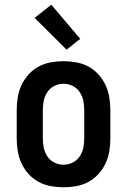

<svg xmlns="http://www.w3.org/2000/svg" viewBox="-20 -788 540 816"><path d="M250 8Q223 8 195.5 3Q168 -2 144 -15Q120 -28 101.5 -48.5Q83 -69 71.5 -93.5Q60 -118 55.5 -145.5Q51 -173 51 -200V-320Q51 -347 55.5 -374.5Q60 -402 71.5 -426.5Q83 -451 101.5 -471.5Q120 -492 144 -505Q168 -518 195.5 -523Q223 -528 250 -528Q277 -528 304.5 -523Q332 -518 356 -505Q380 -492 398.5 -471.5Q417 -451 428.5 -426.5Q440 -402 444.5 -374.5Q449 -347 449 -320V-200Q449 -173 444.5 -145.5Q440 -118 428.5 -93.5Q417 -69 398.5 -48.5Q380 -28 356 -15Q332 -2 304.5 3Q277 8 250 8ZM250 -88Q270 -88 288.5 -97Q307 -106 318.5 -123Q330 -140 334 -160Q338 -180 338 -200V-320Q338 -340 334 -360Q330 -380 318.5 -397Q307 -414 288.5 -423Q270 -432 250 -432Q230 -432 211.5 -423Q193 -414 181.5 -397Q170 -380 166 -360Q162 -340 162 -320V-200Q162 -180 166 -160Q170 -140 181.5 -123Q193 -106 211.5 -97Q230 -88 250 -88ZM263 -577 127 -712 198 -768 321 -623Z"/></svg>

Font: Iosevka Custom
Style: Bold
Weight: 700
Monospace: yes
Designer: Belleve Invis
Foundry: Belleve Invis
Version: Version 30.3.3; ttfautohint (v1.8.3)